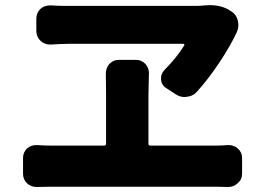

<svg xmlns="http://www.w3.org/2000/svg" viewBox="-20 -745 1040 761"><path d="M710 -564.5Q711.9 -566.4 710.4 -568.8Q709 -571.3 707 -571.3H249Q226.6 -571.3 181.6 -568.4Q179.7 -568.4 177.7 -568.4Q157.2 -568.4 140.6 -583Q124 -599.6 124 -623V-670.9Q124 -694.3 140.6 -710Q156.2 -723.6 177.7 -723.6Q179.7 -723.6 181.6 -723.6Q212.9 -721.7 237.3 -721.7H758.8Q775.4 -721.7 791 -723.6Q801.8 -724.6 811.5 -724.6Q861.3 -724.6 894.5 -701.2L899.4 -698.2Q918 -685.5 922.9 -662.1Q924.8 -654.3 924.8 -646.5Q924.8 -630.9 918 -616.2Q894.5 -565.4 851.1 -499.5Q807.6 -433.6 761.7 -382.8Q745.1 -363.3 719.7 -361.3Q715.8 -360.4 711.9 -360.4Q691.4 -360.4 673.8 -373L637.7 -396.5Q618.2 -409.2 618.2 -434.6Q618.2 -453.1 631.8 -467.8Q679.7 -515.6 710 -564.5ZM568.4 -175.8Q568.4 -168 575.2 -168H837.9Q859.4 -168 881.8 -169.9Q884.8 -169.9 886.7 -169.9Q906.2 -169.9 921.9 -157.2Q939.5 -141.6 939.5 -119.1V-56.6Q939.5 -33.2 921.9 -18.6Q906.2 -3.9 884.8 -3.9Q883.8 -3.9 881.8 -3.9Q856.4 -4.9 837.9 -4.9H177.7Q154.3 -4.9 127.9 -3.9Q127 -3.9 125 -3.9Q103.5 -3.9 87.9 -17.6Q71.3 -33.2 71.3 -56.6V-119.1Q71.3 -141.6 87.9 -157.2Q103.5 -169.9 123 -169.9Q126 -169.9 127.9 -169.9Q154.3 -168 177.7 -168H392.6Q400.4 -168 400.4 -175.8V-373L399.4 -453.1Q399.4 -474.6 413.1 -491.2Q428.7 -507.8 451.2 -507.8H518.6Q541 -507.8 556.6 -491.2Q570.3 -475.6 570.3 -455.1L568.4 -372.1Z"/></svg>

Font: Gen Jyuu Gothic Heavy
Style: Bold
Weight: 900
Designer: [Source Han Sans]
Ryoko NISHIZUKA  (kana & ideographs); Paul D. Hunt (Latin, Greek & Cyrillic); Wenlong ZHANG  (bopomofo
Version: Version 1.002.20150607